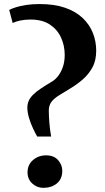

<svg xmlns="http://www.w3.org/2000/svg" viewBox="-20 -919 516 948"><path d="M163.5 -245Q154 -261.5 142.8 -285.5Q131.5 -309.5 123.5 -336Q115.5 -362.5 115 -387Q115 -406 122 -421.5Q129 -437 143.5 -451.5Q158 -466 181.2 -481.5Q204.5 -497 237 -516.5Q254.5 -527 268.5 -545.8Q282.5 -564.5 291 -590.2Q299.5 -616 299.5 -648Q299.5 -693.5 281.5 -733.2Q263.5 -773 226.2 -797.8Q189 -822.5 130 -822.5Q102.5 -822.5 79.2 -817.5Q56 -812.5 42.5 -805.5L25.5 -870Q37.5 -876.5 58.8 -883.2Q80 -890 109.5 -894.5Q139 -899 175.5 -899Q248.5 -899 301.2 -880.8Q354 -862.5 388 -830.2Q422 -798 438.5 -756.5Q455 -715 455 -668.5Q455 -619.5 435.8 -585Q416.5 -550.5 387.5 -525.8Q358.5 -501 327 -482.2Q295.5 -463.5 269.5 -447Q243.5 -430.5 231.5 -412.5Q227.5 -406.5 224.2 -396.2Q221 -386 221 -374.5Q221 -345.5 223.8 -311.8Q226.5 -278 232.5 -245ZM193.5 8.5Q163 8.5 139.5 -12.8Q116 -34 116 -68Q116 -105.5 143 -128.8Q170 -152 207.5 -152Q246 -152 266.8 -128.5Q287.5 -105 287.5 -75.5Q287.5 -35.5 261 -13.5Q234.5 8.5 193.5 8.5Z"/></svg>

Font: Merriweather 72pt ExtraBold
Style: Regular
Weight: 800
Version: Version 2.100